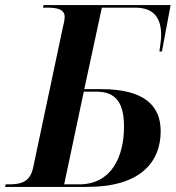

<svg xmlns="http://www.w3.org/2000/svg" viewBox="-43 -734 691 754"><path d="M-23 0H300C504 0 588 -94 588 -219C588 -321 521 -384 354 -384H288L357 -704H487C564 -704 590 -661 590 -594C590 -582 586 -553 583 -532H593L627 -714H128L126 -704H139C180 -704 211 -699 211 -667C211 -660 209 -646 205 -632L87 -75C75 -20 41 -10 -8 -10H-21ZM268 -10H209L286 -374H336C412 -374 444 -330 444 -237C444 -116 393 -10 268 -10Z"/></svg>

Font: Noto Serif Display SemiBold
Style: Italic
Weight: 600
Italic angle: -12°
Designer: Monotype Design Team
Foundry: Monotype Imaging Inc.
Version: Version 2.009